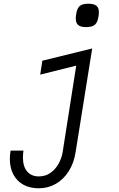

<svg xmlns="http://www.w3.org/2000/svg" viewBox="-20 -811 640 1034"><path d="M103.5 37Q103.5 85.5 126 112.2Q148.5 139 189.5 139Q225.5 139 252.8 119.2Q280 99.5 296.2 69.5Q312.5 39.5 317.5 7.5L390.5 -457.5L196.5 -409L208 -484L476.5 -550L387 9.5Q378 67 350.2 111Q322.5 155 280.8 179Q239 203 188.5 203Q141.5 203 106.5 184Q71.5 165 52.2 129.2Q33 93.5 33 44.5Q33 25 37 0H106.5Q103.5 19.5 103.5 37ZM388 -711.5Q388 -722.5 390 -733Q394.5 -765.5 408.8 -778.2Q423 -791 455.5 -791Q485.5 -791 499 -780.2Q512.5 -769.5 512.5 -745.5Q512.5 -734.5 510.5 -723Q506 -691 491.2 -678Q476.5 -665 444 -665Q414.5 -665 401.2 -676Q388 -687 388 -711.5Z"/></svg>

Font: JuliaMono Light
Style: Italic
Weight: 300
Italic angle: -9°
Monospace: yes
Designer: cormullion
Foundry: corm
Version: Version 0.054; ttfautohint (v1.8.4)